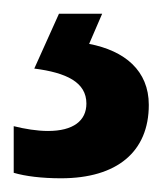

<svg xmlns="http://www.w3.org/2000/svg" viewBox="-20 -20 240 280"><path d="M197 133C197 83 162 54 110 44L129 0H66L30 80C77 86 106 100 106 131C106 156 87 171 50 171C34 171 16 168 0 164V232C17 237 41 240 69 240C151 240 197 201 197 133Z"/></svg>

Font: Noto Sans Khmer Condensed SemiBold
Style: Regular
Weight: 600
Width: 3
Designer: Danh Hong and the Monotype Design Team
Foundry: Monotype Imaging Inc.
Version: Version 2.004